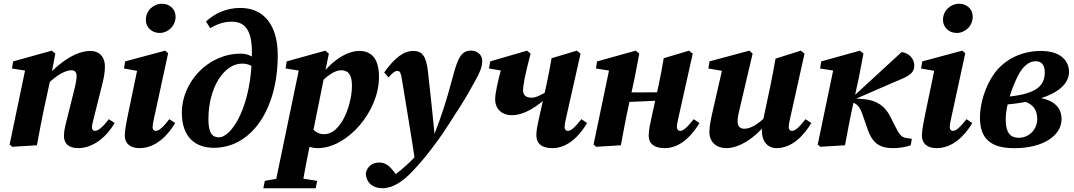

<svg xmlns="http://www.w3.org/2000/svg" viewBox="-20 -768 5679 1015"><path d="M45.1 8 175.1 0C188.8 -72.4 201.5 -142.9 217.3 -214.3L246.3 -349L249 -360.9L272.5 -484.4L253.8 -500.2L49.4 -443.4L43.3 -405.9L169.7 -386L116.6 -415L30.8 -3.6L45.1 8ZM392.3 15.1C477.8 15.1 547.1 -50.7 586.1 -117.6L555.6 -138C523.9 -96.6 498.8 -76.1 481.7 -76.1C471.9 -76.1 466.3 -83.1 466.3 -96.3C466.3 -106.3 469.9 -119.9 474.7 -139.3L521.9 -328.2C529.9 -359.7 534.6 -388.4 534.6 -415.4C534.6 -471.4 501.8 -498.7 458.4 -498.7C388.1 -498.7 306.4 -449.1 230.8 -367.2H224.8L230.8 -323C282.6 -374 327.1 -396.6 358.7 -396.6C374.2 -396.6 385.1 -387.1 385.1 -365.7C385.1 -349.3 380 -322 372 -290.9L334.7 -141.1C326.8 -110.8 318 -78.1 318 -48.6C318 -8.3 344.9 15.1 392.3 15.1Z M639.6 -50.9C639.6 -8.3 669.9 15.1 716.6 15.1C802.6 15.1 866.1 -50.4 906.1 -117.6L875.3 -138C842.5 -95.8 820.5 -76.1 803.7 -76.1C794.1 -76.1 786.7 -83.3 786.7 -96.6C786.7 -106.9 789.3 -120.7 793.5 -139.3L868.8 -486.6L853 -500.2L641.4 -443.4L635.3 -405.9L731.4 -388.8L709.4 -416.4L653.9 -149.7C648.1 -119.4 639.6 -78.1 639.6 -50.9ZM823.6 -593.8C867.6 -593.8 908.2 -629.9 908.2 -679.4C908.2 -719.3 877.9 -748.2 836.2 -748.2C792.1 -748.2 751.1 -713 751.1 -663.5C751.1 -620.5 785.7 -593.8 823.6 -593.8Z M1110.5 13.4C1307.8 13.4 1448.3 -187.9 1448.3 -476.3C1448.3 -634.2 1375.8 -726.1 1250.4 -726.1C1176.5 -726.1 1114.3 -696.5 1068.9 -654.3L1091.3 -619.2C1131.5 -642.9 1167.2 -653.3 1203.9 -653.3C1270.3 -653.3 1311.8 -616.4 1311.8 -489.9C1311.8 -205.2 1204.1 -42 1137.5 -42C1103.7 -42 1081.7 -62.6 1081.7 -137.2C1081.7 -306.9 1165.9 -431.7 1258.7 -431.7C1293.5 -431.7 1319 -420 1334.6 -392.9L1361.4 -431.6H1349.4C1326 -467.5 1292.2 -484.4 1252.4 -484.4C1080 -484.4 941.3 -334.3 941.3 -172.3C941.3 -41.8 1013.6 13.4 1110.5 13.4Z M1372.1 227.1H1648.8L1656.8 188.1L1534.2 168.4H1492.7L1379.9 188.1L1372.1 227.1ZM1430.1 227.1H1574.7C1586.8 155.5 1600.3 85.9 1620.1 -13.4L1627 -31.4L1692.6 -356.9L1693.6 -362.6L1718.5 -484.4L1699.8 -500.2L1495.4 -443.4L1490 -405.9L1616.2 -386L1563.4 -415L1430.1 227.1ZM1660.2 15.1C1812.8 15.1 1983.5 -174.5 1983.5 -361.4C1983.5 -465.7 1937.2 -498.7 1879.6 -498.7C1810.9 -498.7 1723.4 -440.5 1667.9 -354H1663.6L1674.6 -330.8C1709.6 -367.6 1750.1 -396.6 1783.2 -396.6C1821.9 -396.6 1840.6 -372.8 1840.6 -313.5C1840.6 -253.1 1818.5 -174.7 1790 -128.9C1759.3 -78.8 1728.3 -58.6 1691.2 -58.6C1653.6 -58.6 1624.6 -87.8 1598.1 -130.4L1557.5 -30.7C1587.6 1.3 1621.4 15.1 1660.2 15.1Z M2000.7 227.1C2058 227.1 2110.2 190.6 2160.9 137.5C2212.9 82.4 2246.4 39 2278.1 -3.6C2335.3 -79.4 2373 -145 2410.7 -201.6C2444.4 -253.9 2469.7 -300.2 2491.4 -339.6C2515 -382.5 2529.3 -411.1 2529.3 -446.4C2529.3 -480 2501 -500.4 2470.8 -500.4C2419.9 -500.4 2401.3 -467.3 2371.9 -355.1C2344.3 -250.7 2316.2 -158.3 2272.7 -49.5C2239.4 -9.4 2204.3 29.3 2168.4 66.6C2126.4 111.8 2061.8 163.1 2040 174.4V186.4H2090.8V173.4L2074.7 155.5C2041.4 110.2 2020.6 91.2 1984.4 91.2C1949.2 91.2 1921.8 111.5 1913.9 146.9C1914.8 198.8 1952.4 227.1 2000.7 227.1ZM2174.1 83 2293.6 -49.9H2278.1C2267.7 -159 2255.7 -270.1 2242.7 -386.5C2233.5 -468.4 2214.7 -498.7 2163.8 -498.7C2114.6 -498.7 2066.1 -462.6 2011 -384.8L2034 -358.7C2054.3 -383.4 2069 -393.2 2080.2 -393.2C2093.2 -393.2 2099.7 -387.1 2107.1 -333.9C2130.5 -187.4 2153.3 -59 2174.1 83Z M2685.7 -159C2752.3 -159 2825.7 -206.5 2887.5 -268.8H2900.4L2879.2 -290.1C2842.2 -265.7 2812.5 -251.6 2791.1 -251.6C2762 -251.6 2745.1 -262.7 2745.1 -291.7C2745.1 -315.7 2754.4 -368.8 2785 -484.4L2766.3 -500.2L2571.2 -443.4L2565 -405.9L2684.5 -386L2632.2 -415C2607.5 -319.2 2597.7 -273.3 2597.7 -243.4C2597.7 -188.4 2636.7 -159 2685.7 -159ZM2900.2 15.1C2982.7 15.1 3044.3 -51.9 3083.8 -117.6L3053.4 -138C3020 -95.8 2999.3 -76.1 2981.9 -76.1C2972 -76.1 2964.6 -83.3 2964.6 -96.6C2964.6 -106.9 2967.2 -120.7 2971.4 -139.3L3049 -484.4L3029.6 -500.2L2895.8 -460.2C2887 -409.9 2878 -360.6 2867.1 -311.9L2829 -141.1C2822.1 -110.8 2815.4 -78.1 2815.4 -54.5C2815.4 -8.3 2844.3 15.1 2900.2 15.1Z M3132.1 8 3262.1 0C3275.8 -72.4 3288.5 -142.9 3304.3 -214.3L3336 -360.9L3359.5 -484.4L3340.8 -500.2L3136.4 -443.4L3130.3 -405.9L3256.7 -386L3203.6 -415L3117.8 -3.6L3132.1 8ZM3210.1 -225.1 3527.1 -238.7V-280.3L3210.1 -278.9V-225.1ZM3493.9 15.1C3576.6 15.1 3638.2 -51.9 3677.8 -117.6L3647.3 -138C3613.9 -95.8 3593.2 -76.1 3575.6 -76.1C3565.7 -76.1 3558.3 -83.3 3558.3 -96.6C3558.3 -106.9 3560.9 -120.7 3565.1 -139.3L3642.1 -484.4L3622.4 -500.2L3488.7 -460.2C3480.1 -409.9 3471.4 -360.6 3460.5 -311.9L3423 -141.1C3416.4 -110.8 3409.4 -78.1 3409.4 -50.9C3409.4 -8.3 3438.2 15.1 3493.9 15.1Z M3818.2 15.1C3889.1 15.1 3969.8 -36.5 4045.6 -129.7H4058.4L4039.9 -162C3985.3 -108.9 3948.1 -87.5 3914.4 -87.5C3894.7 -87.5 3879.2 -97.9 3879.2 -127.6C3879.2 -147.5 3884.5 -169.5 3890.7 -195.4L3958.7 -484.4L3941.4 -500.2L3730.9 -443.7L3724.7 -405.9L3820.7 -389.8L3802.2 -419L3744 -164.5C3736.8 -131.2 3730.2 -97.7 3730.2 -69.3C3730.2 -16 3769.2 15.1 3818.2 15.1ZM4085 15.1C4167.8 15.1 4229.4 -51.9 4268.9 -117.6L4238.2 -138C4205.1 -95.8 4184.4 -76.1 4166.7 -76.1C4156.8 -76.1 4149.4 -83.3 4149.4 -96.6C4149.4 -106.9 4152 -120.7 4156.3 -139.3L4233 -484.4L4213.6 -500.2L4079.8 -458C4070.9 -407.6 4061.8 -358.6 4051.7 -309.7L4012.9 -127.2H4016.2C4010.1 -103.7 4007.7 -89.5 4007.7 -76.2C4007.7 -17.6 4040.8 15.1 4085 15.1Z M4317.1 8 4447.1 0C4460.8 -72.4 4473.5 -142.9 4489.3 -214.3L4521 -360.9L4544.5 -484.4L4525.8 -500.2L4321.4 -443.4L4315.3 -405.9L4441.7 -386L4388.6 -415L4302.8 -3.6L4317.1 8ZM4794.6 0 4800.3 -34.3 4771.5 -38.3C4746.9 -41.7 4734.6 -56.2 4717.1 -91.3L4686.6 -151.4C4659.8 -205.2 4616.2 -237.2 4551 -243.4L4495.2 -248L4491.5 -240.3L4719.4 -339.1C4782.7 -364.4 4813.4 -381 4813.4 -420.5C4813.4 -458 4786.2 -487 4746.6 -493L4490 -256.9L4475.7 -244.6H4471.7V-231.9L4484.9 -227.4C4512.8 -216.7 4524.2 -206.9 4541 -158.6L4567.3 -82.8C4594 -6.3 4636.4 15.1 4699.9 15.1C4734.8 15.1 4766 10 4794.6 0Z M4853.6 -50.9C4853.6 -8.3 4883.9 15.1 4930.6 15.1C5016.6 15.1 5080.1 -50.4 5120.1 -117.6L5089.3 -138C5056.5 -95.8 5034.5 -76.1 5017.7 -76.1C5008.1 -76.1 5000.7 -83.3 5000.7 -96.6C5000.7 -106.9 5003.3 -120.7 5007.5 -139.3L5082.8 -486.6L5067 -500.2L4855.4 -443.4L4849.3 -405.9L4945.4 -388.8L4923.4 -416.4L4867.9 -149.7C4862.1 -119.4 4853.6 -78.1 4853.6 -50.9ZM5037.6 -593.8C5081.6 -593.8 5122.2 -629.9 5122.2 -679.4C5122.2 -719.3 5091.9 -748.2 5050.2 -748.2C5006.1 -748.2 4965.1 -713 4965.1 -663.5C4965.1 -620.5 4999.7 -593.8 5037.6 -593.8Z M5342.4 15.4C5495.7 15.4 5591.9 -52.1 5591.9 -137.9C5591.9 -215.9 5528.5 -256.3 5403.2 -256.9V-265.6L5386.1 -234.4C5439.2 -220.8 5463.3 -189.7 5463.3 -138C5463.3 -85.3 5421.8 -39.6 5365.1 -39.6C5324.4 -39.6 5296.7 -62.6 5296.7 -135.1C5296.7 -216.1 5334 -312.9 5360.9 -366.6C5386 -416.1 5418.8 -444.4 5454.8 -444.4C5486.6 -444.4 5503.2 -423.8 5503.2 -385.7C5503.2 -311.1 5455.8 -264.9 5270.1 -254V-213.1C5498.1 -228 5631.2 -290.8 5631.2 -388.6C5631.2 -449.6 5583 -498.7 5482.7 -498.7C5380.7 -498.7 5291.4 -454.6 5236.5 -379.6C5189.2 -314.1 5160.4 -221.8 5160.4 -146.4C5160.4 -31.1 5221.7 15.4 5342.4 15.4Z"/></svg>

Font: Source Serif 4 Variable
Style: Italic
Weight: 400
Italic angle: -12°
Designer: Frank Grießhammer
Foundry: Adobe Systems Incorporated
Version: Version 4.004;hotconv 1.0.116;makeotfexe 2.5.65601